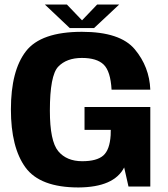

<svg xmlns="http://www.w3.org/2000/svg" viewBox="-20 -821 740 845"><path d="M325.5 4Q482 3 526.5 -84L545.5 0H641.5V-350H352V-249.5H467.5L467 -226Q463 -161.5 434.5 -136.5Q406 -111.5 342 -111.5Q273 -111.5 236.2 -155.8Q199.5 -200 199.5 -334Q199.5 -489 236.2 -527.5Q273 -566 340.5 -566Q406 -566 436.2 -536.8Q466.5 -507.5 471 -426.5H641.5Q637.5 -527 573.2 -604Q509 -681 340.5 -681Q160.5 -681 94.2 -595.5Q28 -510 28 -339.5Q28 -172 92.2 -84Q156.5 4 325.5 4ZM287 -697.5H394L504.5 -801H407.5L341 -731.5L274.5 -801H177.5Z"/></svg>

Font: Anybody Thin
Style: Bold
Weight: 700
Version: Version 1.113;gftools[0.9.25]